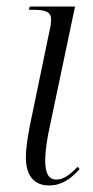

<svg xmlns="http://www.w3.org/2000/svg" viewBox="-20 -556 283 586"><path d="M130 10C169 10 197 -11 223 -40L217 -47C194 -23 174 -8 152 -8C127 -8 118 -29 118 -67C118 -85 121 -116 128 -151L209 -536H71L68 -526H83C124 -526 136 -517 136 -496C136 -488 135 -478 132 -466L76 -196C67 -154 59 -109 59 -76C59 -22 82 10 130 10Z"/></svg>

Font: Noto Serif Display Condensed Light
Style: Italic
Weight: 300
Width: 3
Italic angle: -12°
Designer: Monotype Design Team
Foundry: Monotype Imaging Inc.
Version: Version 2.009